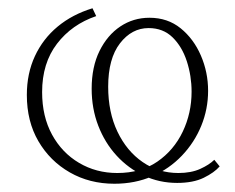

<svg xmlns="http://www.w3.org/2000/svg" viewBox="-20 -439 569 465"><path d="M257 6Q197 6 149 -21.5Q101 -49 73 -97Q45 -145 45 -209Q45 -261 64.5 -303Q84 -345 119.5 -374.5Q155 -404 204 -419L213 -400Q154 -380 118 -333Q82 -286 82 -216Q82 -157 106 -113Q130 -69 171.5 -44.5Q213 -20 264 -20Q321 -20 361 -47.5Q401 -75 422.5 -120Q444 -165 444 -217Q444 -255 432.5 -290.5Q421 -326 398 -348.5Q375 -371 340 -371Q299 -371 270.5 -334Q242 -297 242 -229Q242 -167 264.5 -120Q287 -73 325.5 -46.5Q364 -20 412 -20Q443 -20 465 -30Q487 -40 499 -52L512 -36Q499 -21 473.5 -8.5Q448 4 409 4Q366 4 328.5 -13.5Q291 -31 262.5 -62Q234 -93 218 -134.5Q202 -176 202 -224Q202 -277 221 -315.5Q240 -354 271.5 -375Q303 -396 342 -396Q386 -396 417.5 -370.5Q449 -345 466.5 -304.5Q484 -264 484 -219Q484 -175 467.5 -134.5Q451 -94 420.5 -62Q390 -30 348.5 -12Q307 6 257 6Z"/></svg>

Font: Ysabeau ExtraLight
Style: Regular
Weight: 250
Designer: Christian Thalmann (Catharsis Fonts)
Version: Version 2.002